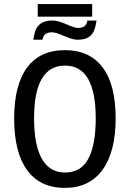

<svg xmlns="http://www.w3.org/2000/svg" viewBox="-20 -916 640 946"><path d="M549.8 -332.5Q549.8 -168 485.1 -79.1Q420.4 9.8 299.3 9.8Q177.7 9.8 113.8 -77.6Q49.8 -165 49.8 -332.5Q49.8 -497.1 113.3 -583Q176.8 -668.9 300.3 -668.9Q420.9 -668.9 485.4 -584.2Q549.8 -499.5 549.8 -332.5ZM451.7 -332.5Q451.7 -592.8 300.3 -592.8Q147.9 -592.8 147.9 -332.5Q147.9 -200.7 186.5 -133.3Q225.1 -65.9 299.8 -65.9Q379.4 -65.9 415.5 -134.3Q451.7 -202.6 451.7 -332.5ZM434.1 -834H166V-896H434.1ZM361.8 -720.2Q336.9 -720.2 295.9 -738.8Q254.4 -756.8 236.8 -756.8Q214.8 -756.8 203.9 -748.3Q192.9 -739.7 189 -720.2H144.5Q149.9 -760.3 160.4 -777.8Q170.9 -795.4 189.5 -805.2Q208 -814.9 238.8 -814.9Q265.6 -814.9 306.2 -796.9Q346.7 -778.3 363.3 -778.3Q386.7 -778.3 397.2 -787.6Q407.7 -796.9 410.6 -814.9H455.6Q449.7 -775.4 439.5 -757.3Q429.2 -739.3 410.9 -729.7Q392.6 -720.2 361.8 -720.2Z"/></svg>

Font: Cousine
Style: Regular
Weight: 400
Monospace: yes
Designer: Steve Matteson
Foundry: Monotype Imaging Inc.
Version: Version 1.21